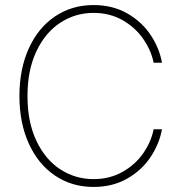

<svg xmlns="http://www.w3.org/2000/svg" viewBox="-20 -737 723 767"><path d="M353.5 -685.5Q281.2 -685.5 221.2 -646.5Q161.1 -607.4 125.5 -532.2Q89.8 -457 89.8 -353.5Q89.8 -249.5 125.5 -174.3Q161.1 -99.1 221.2 -60.3Q281.2 -21.5 353.5 -21.5Q418.5 -21.5 469.7 -50.5Q521 -79.6 552.5 -125.2Q584 -170.9 593.8 -220.7H627Q617.2 -164.1 582.5 -111.1Q547.9 -58.1 489.3 -24.2Q430.7 9.8 353.5 9.8Q267.1 9.8 199.7 -35.6Q132.3 -81.1 95 -163.6Q57.6 -246.1 57.6 -353.5Q57.6 -460.9 95 -543.5Q132.3 -626 199.7 -671.4Q267.1 -716.8 353.5 -716.8Q430.7 -716.8 489.3 -682.9Q547.9 -648.9 582.5 -596.2Q617.2 -543.5 627 -486.3H593.8Q584 -535.6 552.2 -581.5Q520.5 -627.4 469.5 -656.5Q418.5 -685.5 353.5 -685.5Z"/></svg>

Font: Pretendard JP Thin
Style: Regular
Weight: 100
Designer: Base glyphs from Inter by Rasmus Andersson; Hangeul glyphs from Noto Sans CJK(Source Han Sans) by Jang Soo-young and Kan
Foundry: Kil Hyung-jin
Version: Version 1.309